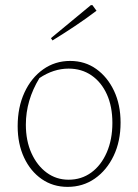

<svg xmlns="http://www.w3.org/2000/svg" viewBox="-20 -723 540 750"><path d="M244 7Q187 7 143 -23.5Q99 -54 74 -107.5Q49 -161 49 -230Q49 -304 75.5 -361.5Q102 -419 148.5 -452Q195 -485 254 -485Q312 -485 356 -453.5Q400 -422 425.5 -368Q451 -314 451 -244Q451 -171 424 -114.5Q397 -58 350.5 -25.5Q304 7 244 7ZM248 -21Q298 -21 336.5 -49Q375 -77 397 -127.5Q419 -178 419 -243Q419 -307 397.5 -354.5Q376 -402 337.5 -428.5Q299 -455 248 -455Q189 -455 134 -418Q81 -331 81 -236Q81 -173 103 -124.5Q125 -76 162.5 -48.5Q200 -21 248 -21ZM185 -565 179 -574 335 -703H341L357 -681Q316 -650 272.5 -621Q229 -592 185 -565Z"/></svg>

Font: Piazzolla Thin
Style: Regular
Weight: 100
Designer: Juan Pablo del Peral
Foundry: Huerta Tipografica
Version: Version 1.330